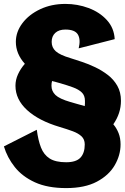

<svg xmlns="http://www.w3.org/2000/svg" viewBox="-38 -729 638 981"><path d="M300 232Q205 232 140.5 202.5Q76 173 37.5 124.5Q-1 76 -18 19L150 -66Q157 -12 171.5 25Q186 62 216 81Q246 100 300 100Q351 100 373 76.5Q395 53 395 9Q395 -17 378.5 -32.5Q362 -48 333.5 -58.5Q305 -69 268 -80Q160 -112 100.5 -166.5Q41 -221 41 -291Q41 -321 54 -349.5Q67 -378 89 -403Q43 -454 43 -515Q43 -566 76.5 -610.5Q110 -655 167.5 -682Q225 -709 296 -709Q358 -709 414.5 -688Q471 -667 508 -626.5Q545 -586 548 -529L364 -482Q375 -527 360 -552.5Q345 -578 296 -578Q263 -578 244.5 -561Q226 -544 226 -515Q226 -486 247 -467Q268 -448 322 -432Q347 -424 380.5 -413Q414 -402 448.5 -385.5Q483 -369 513 -346Q543 -323 561.5 -290.5Q580 -258 580 -214Q580 -150 541 -94Q558 -74 568 -48.5Q578 -23 578 9Q578 64 548 115.5Q518 167 456.5 199.5Q395 232 300 232ZM395 -187Q396 -193 396 -199.5Q396 -206 396 -214Q396 -241 380 -256.5Q364 -272 335.5 -282.5Q307 -293 269 -304Q259 -307 249 -309.5Q239 -312 228 -315Q225 -305 225 -291Q225 -263 245.5 -243.5Q266 -224 321 -208Q335 -204 354 -198.5Q373 -193 395 -187Z"/></svg>

Font: Panamera Black
Style: Regular
Weight: 900
Designer: Bastien Sozeau
Foundry: NBR — Bastien Sozeau
Version: Version 3.002; ttfautohint (v1.8.4.7-5d5b);gftools[0.9.33]